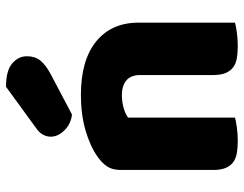

<svg xmlns="http://www.w3.org/2000/svg" viewBox="-104 -680 792 623"><g transform="rotate(-90 291.5 -368.0)"><path d="M360 -308Q360 -339 342.5 -353.5Q325 -368 295 -368Q275 -368 255.5 -363Q236 -358 222 -348V-1Q212 2 190.5 5Q169 8 146 8Q124 8 106.5 5Q89 2 77 -7Q65 -16 58.5 -31.5Q52 -47 52 -72V-372Q52 -399 63.5 -416Q75 -433 95 -447Q129 -471 180.5 -486Q232 -501 295 -501Q408 -501 469 -451.5Q530 -402 530 -314V-1Q520 2 498.5 5Q477 8 454 8Q432 8 414.5 5Q397 2 385 -7Q373 -16 366.5 -31.5Q360 -47 360 -72ZM322 -744Q374 -744 397.5 -724Q421 -704 421 -676Q421 -650 407 -632.5Q393 -615 361 -598L232 -530Q202 -533 181 -554Q160 -575 160 -599Q160 -611 166 -623Q172 -635 186 -645Z"/></g></svg>

Font: Baloo Tammudu
Style: Regular
Weight: 400
Designer: Omkar Shende and Ek Type
Foundry: Ek Type
Version: Version 1.007;PS 1.000;hotconv 1.0.88;makeotf.lib2.5.647800